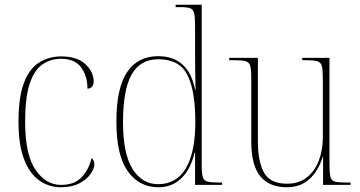

<svg xmlns="http://www.w3.org/2000/svg" viewBox="-20 -780 1519 810"><path d="M237 10Q187 10 146.5 -18Q106 -46 82 -107Q58 -168 58 -266Q58 -371 81.5 -431.5Q105 -492 146 -517Q187 -542 239 -542Q305 -542 340 -509.5Q375 -477 375 -437Q375 -420 367 -413Q359 -406 349 -406Q349 -459 322.5 -495.5Q296 -532 237 -532Q193 -532 158.5 -508Q124 -484 105 -426Q86 -368 86 -266Q86 -128 129.5 -64Q173 0 237 0Q296 0 326.5 -34.5Q357 -69 366 -113Q378 -105 378 -87Q378 -69 362 -46Q346 -23 314.5 -6.5Q283 10 237 10Z M649 10Q567 10 519 -57.5Q471 -125 471 -267Q471 -408 516 -475.5Q561 -543 647 -543Q775 -543 803 -402H805Q804 -437 803.5 -478.5Q803 -520 803 -543V-670Q803 -708 799 -724.5Q795 -741 781.5 -745.5Q768 -750 738 -750H721V-760H831V-81Q831 -48 835.5 -33Q840 -18 855 -14Q870 -10 903 -10H917V0H803V-136H801Q784 -65 744.5 -27.5Q705 10 649 10ZM649 -3Q726 -4 765 -71.5Q804 -139 804 -265Q804 -398 770.5 -464Q737 -530 648 -530Q572 -530 535.5 -466Q499 -402 499 -264Q499 -130 540 -66Q581 -2 649 -3Z M1190 10Q1116 10 1078 -36.5Q1040 -83 1040 -184V-452Q1040 -487 1035.5 -502.5Q1031 -518 1015.5 -522Q1000 -526 965 -526H947V-536H1068V-182Q1068 -98 1094 -51.5Q1120 -5 1191 -5Q1241 -5 1274.5 -31.5Q1308 -58 1325 -102.5Q1342 -147 1342 -202V-446Q1342 -484 1338 -500.5Q1334 -517 1318.5 -521.5Q1303 -526 1267 -526H1255V-536H1370V-87Q1370 -51 1374 -34.5Q1378 -18 1392.5 -14Q1407 -10 1438 -10H1459V0H1343V-118H1341Q1325 -62 1287 -26Q1249 10 1190 10Z"/></svg>

Font: Noto Serif Display SemiCondensed Thin
Style: Regular
Weight: 100
Width: 4
Designer: Monotype Design Team
Foundry: Monotype Imaging Inc.
Version: Version 2.009